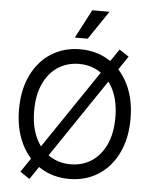

<svg xmlns="http://www.w3.org/2000/svg" viewBox="-63 -991 852 1072"><g transform="rotate(5 363.5 -454.5)"><path d="M88.9 -6.8 581.1 -734.4 634.8 -699.2 142.6 29.3ZM363.3 9.8Q272.5 9.8 201.7 -34.7Q130.9 -79.1 90.8 -161.6Q50.8 -244.1 50.8 -353.5Q50.8 -463.9 90.8 -545.9Q130.9 -627.9 201.7 -672.4Q272.5 -716.8 363.3 -716.8Q454.1 -716.8 524.9 -672.4Q595.7 -627.9 635.7 -545.9Q675.8 -463.9 675.8 -353.5Q675.8 -244.1 635.7 -161.6Q595.7 -79.1 524.9 -34.7Q454.1 9.8 363.3 9.8ZM363.3 -634.8Q298.8 -634.8 247.1 -602.1Q195.3 -569.3 165.5 -505.9Q135.7 -442.4 135.7 -353.5Q135.7 -264.6 165.5 -201.2Q195.3 -137.7 247.1 -105Q298.8 -72.3 363.3 -72.3Q428.7 -72.3 480 -105Q531.2 -137.7 561 -201.2Q590.8 -264.6 590.8 -353.5Q590.8 -442.4 561 -505.9Q531.2 -569.3 480 -602.1Q428.7 -634.8 363.3 -634.8ZM410.2 -939.5H506.8L398.4 -779.3H326.2Z"/></g></svg>

Font: Pretendard GOV Variable
Style: Regular
Weight: 400
Designer: Base glyphs from Inter by Rasmus Andersson; Hangul glyphs from Noto Sans CJK(Source Han Sans) by Jang Soo-young and Kang
Foundry: Kil Hyung-jin
Version: Version 1.307;Glyphs 3.2 (3192)